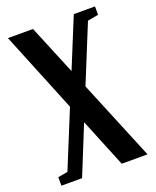

<svg xmlns="http://www.w3.org/2000/svg" viewBox="-133 -507 700 860"><g transform="rotate(-20 217.0 -76.5)"><path d="M9.3 274.9V234.4L55.7 226.1L166.5 -44.4L10.3 -428.2H129.9L227.5 -191.9L324.2 -428.2H425.3V-388.2L374 -378.9L262.7 -106L419.9 274.9H296.9L202.1 42.5L107.9 274.9Z"/></g></svg>

Font: Elstob 14pt
Style: Bold
Weight: 700
Designer: Peter S. Baker
Version: Version 1.015